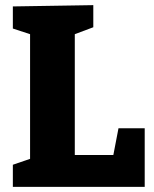

<svg xmlns="http://www.w3.org/2000/svg" viewBox="-20 -727 601 747"><path d="M421 -124 441 -228H543V0H30V-86L97 -109V-594L30 -616V-702L343 -707V-621L271 -594V-124Z"/></svg>

Font: Bitter Pro ExtraBold
Style: Regular
Weight: 800
Designer: Sol Matas, and Bitter project Authors
Foundry: Sol Matas
Version: Version 1.010